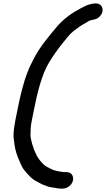

<svg xmlns="http://www.w3.org/2000/svg" viewBox="-20 -760 630 1142"><path d="M371.4 263.5H359.4C359 263.5 358.3 263.5 357.9 263.4L342.3 261.4C338.3 260.9 334.9 260 326.2 258.5C324.2 258.4 319.4 257.6 315.2 256C308.8 254.5 298.4 252.4 291 248.3C271.2 238.4 247.2 229.1 230.7 209.1C212.6 189.9 201 173.4 189.5 146C180.7 129.1 177.1 113.2 171 94.7C165.9 77.7 161.3 57.3 161.3 42.5C161.3 20.6 162.2 -8.6 168.1 -38L183.3 -114C202.5 -210.3 228.4 -314.2 268.9 -383.5C294.2 -426.9 326.2 -471.1 357 -508.6C374 -529 394.6 -558.2 417.5 -575.3C440.9 -593.4 464.8 -611.2 493.6 -625.8C500.6 -629.9 513.1 -640.7 529.5 -641.5C551.2 -646.2 561.5 -649.3 574.2 -663.3C596.3 -687.3 594.2 -716.2 576.6 -730.8C560.4 -744.3 535 -740.7 506.5 -732.1C490.6 -727.3 481.8 -720.7 460.8 -711C408.8 -684.2 361.8 -650.2 322.4 -606.1C274 -548.2 218.4 -483.6 182.6 -414.2C167.8 -385.4 156.7 -364.3 142.9 -328.7C118.6 -265.6 100.1 -188.4 85.1 -113L70.1 -38C64.3 -8.9 61 18.3 60.4 44.6C60.8 70.2 64.4 78.1 66.5 102.3C70.9 135.2 82.7 169.9 95.9 198.2C104.3 217.2 110.6 233 120.7 247.4L135.5 265.9C153.3 285.4 167.2 301.4 190 315C199.9 321 215 327 227 334.9C238.1 340.5 253.5 344.6 269.5 351C280.8 353.7 295 355.2 308.8 357.7L325 360.7C355.7 365.2 379.3 359.7 395.8 344.3C419.5 322.2 420.3 291.1 404.3 274.5C396.2 266 386.2 263.5 371.4 263.5Z"/></svg>

Font: Smoothie
Style: LightIt
Weight: 400
Foundry: Cannot Into Space Fonts
Version: Version 0.8